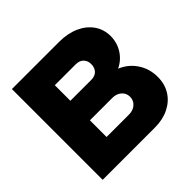

<svg xmlns="http://www.w3.org/2000/svg" viewBox="-163 -811 973 973"><g transform="rotate(-45 323.0 -325.0)"><path d="M384 -650.5Q445.5 -650.5 492 -629.8Q538.5 -609 564.5 -571.8Q590.5 -534.5 590.5 -486Q590.5 -439.5 566 -401Q541.5 -362.5 500 -343Q551.5 -322 582.2 -276.2Q613 -230.5 613 -171Q613 -120 588.8 -81.5Q564.5 -43 521.2 -21.5Q478 0 421 0H46.5V-650.5ZM363 -510.5H214V-399H363Q391.5 -399 406 -415Q420.5 -431 420.5 -456Q420.5 -479 406 -494.8Q391.5 -510.5 363 -510.5ZM375 -259H214V-139.5H375Q404.5 -139.5 423.5 -156.5Q442.5 -173.5 442.5 -199.5Q442.5 -225.5 423.5 -242.2Q404.5 -259 375 -259Z"/></g></svg>

Font: Overused Grotesk ExtraBold
Style: Regular
Weight: 800
Version: Version 0.004